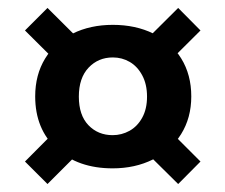

<svg xmlns="http://www.w3.org/2000/svg" viewBox="-20 -618 562 479"><path d="M67.8 -377.5Q67.8 -431.5 92.6 -472Q117.3 -512.5 161.4 -534.3Q205.4 -556 261.5 -556Q318.1 -556 362.6 -534.3Q407.2 -512.5 432.2 -472Q457.2 -431.5 457.2 -377.5Q457.2 -324 431.7 -283.2Q406.2 -242.5 361.6 -220.2Q317.1 -198 261 -198Q174.4 -198 121.1 -247Q67.8 -296 67.8 -377.5ZM42.3 -215 134.5 -307.6 200.7 -261.1 98.5 -158.9ZM332.4 -250 391.6 -303.6 480.2 -215 424.5 -158.9ZM346.8 -377Q346.8 -407.9 334.8 -430.1Q322.9 -452.3 303.7 -463.5Q284.5 -474.7 261.5 -474.7Q225.1 -474.7 200.9 -449.1Q176.7 -423.4 176.7 -377Q176.7 -330.6 200.6 -305.7Q224.6 -280.8 261 -280.8Q283.5 -280.8 303.2 -291.7Q322.9 -302.7 334.8 -324.4Q346.8 -346.1 346.8 -377ZM42.3 -542 98.5 -598.2 195.2 -502 132.4 -452.4ZM327.3 -501.5 424.5 -598.2 480.2 -542 382 -444.3Z"/></svg>

Font: AF Albert Sans Medium
Style: Regular
Weight: 500
Designer: Andreas Rasmussen
Foundry: a.Foundry
Version: Version 1.300;Glyphs 3.2 (3231)